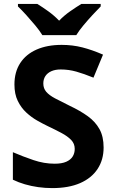

<svg xmlns="http://www.w3.org/2000/svg" viewBox="-20 -954 591 984"><path d="M511 -198Q511 -135 480 -88Q449 -41 390.5 -15.5Q332 10 248 10Q211 10 175.5 5Q140 0 107.5 -9.5Q75 -19 46 -33V-174Q97 -152 151.5 -133.5Q206 -115 260 -115Q297 -115 319.5 -125Q342 -135 352.5 -152Q363 -169 363 -191Q363 -218 344.5 -237Q326 -256 295 -272.5Q264 -289 224 -308Q199 -320 170 -336.5Q141 -353 114.5 -377.5Q88 -402 71 -437Q54 -472 54 -521Q54 -585 83.5 -630.5Q113 -676 167.5 -700Q222 -724 296 -724Q352 -724 402.5 -711Q453 -698 508 -674L459 -556Q410 -576 371 -587Q332 -598 291 -598Q263 -598 243 -589Q223 -580 212.5 -564Q202 -548 202 -526Q202 -501 217 -483.5Q232 -466 262 -450Q292 -434 337 -412Q392 -386 430.5 -358Q469 -330 490 -292Q511 -254 511 -198ZM197 -774Q183 -797 160.5 -824Q138 -851 114.5 -877Q91 -903 72 -921V-934H171Q197 -918 227 -896.5Q257 -875 283 -848Q309 -875 340 -896.5Q371 -918 397 -934H496V-921Q478 -903 454 -877Q430 -851 407.5 -824Q385 -797 371 -774Z"/></svg>

Font: Noto Sans Gujarati
Style: Regular
Weight: 400
Designer: Jelle Bosma - Monotype Design Team, Universal Thirst
Foundry: Monotype Imaging Inc.
Version: Version 2.102